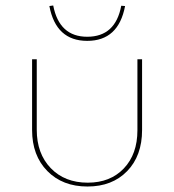

<svg xmlns="http://www.w3.org/2000/svg" viewBox="-20 -675 635 700"><path d="M436 -653 422 -654Q401 -541 298 -541Q196 -541 174 -655L160 -653Q184 -526 298 -526Q412 -526 436 -653ZM299 5Q208 5 152.5 -51.5Q97 -108 97 -201V-459H114V-202Q114 -115 165 -62Q216 -9 300 -9Q382 -9 431.5 -61Q481 -113 481 -200V-459H498V-201Q498 -107 443.5 -51Q389 5 299 5Z"/></svg>

Font: EauTestSC Thin
Style: Regular
Weight: 250
Designer: Christian Thalmann (Catharsis Fonts)
Version: Version 0.001;PS 000.001;hotconv 1.0.88;makeotf.lib2.5.64775